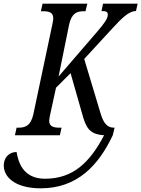

<svg xmlns="http://www.w3.org/2000/svg" viewBox="-72 -734 767 1042"><path d="M9 0H253L262 -41H252C219 -41 195 -47 195 -79C195 -86 198 -101 200 -111L232 -258L311 -337L372 -123C394 -41 412 -5 493 0C416 147 325 236 172 236C47 236 26 136 18 91C-21 91 -47 118 -51 154C-58 223 6 288 149 288C348 288 463 163 540 0L550 -41H547C510 -41 490 -65 474 -118L385 -414L537 -579C590 -637 628 -674 666 -674L675 -714H487L479 -674C505 -674 513 -670 513 -654C513 -634 497 -610 452 -558L246 -319L303 -600C317 -664 347 -673 382 -673H392L402 -714H159L150 -673H161C194 -673 217 -667 217 -635C217 -628 216 -620 212 -601L109 -114C95 -50 63 -41 28 -41H18Z"/></svg>

Font: Noto Serif ExtraCondensed
Style: Italic
Weight: 400
Width: 2
Italic angle: -12°
Designer: Monotype Design Team
Foundry: Monotype Imaging Inc.
Version: Version 2.014